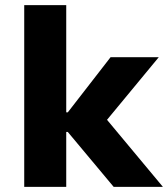

<svg xmlns="http://www.w3.org/2000/svg" viewBox="-20 -725 652 745"><path d="M74 0V-705H237V-289H243L409 -503H596L372 -232L377 -282L612 0H421L243 -213H237V0Z"/></svg>

Font: Nunito Sans 7pt ExtraBold
Style: Regular
Weight: 800
Designer: Vernon Adams
Foundry: Vernon Adams
Version: Version 3.101;gftools[0.9.27]